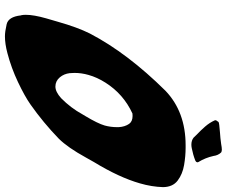

<svg xmlns="http://www.w3.org/2000/svg" viewBox="-92 -848 940 797"><g transform="rotate(90 378.5 -450.0)"><path d="M131.3 0Q111.8 0 81.1 -7.1Q50.3 -14.2 44.4 -65.9V-66.4L43.5 -68.4Q42 -76.7 42 -86.9Q42 -119.6 56.6 -170.9L70.8 -219.7Q93.8 -300.8 119.6 -352.5Q201.2 -508.8 357.4 -666.5Q444.8 -750 583.5 -750H594.2Q627.9 -750 665.5 -743.7Q703.1 -737.3 730 -717Q756.8 -696.8 757.3 -656.2Q755.9 -609.4 741.7 -560.5Q716.8 -473.6 653.3 -369.6Q643.6 -353 634.3 -335.9Q593.3 -261.2 556.2 -223.6Q489.7 -159.2 414.1 -106Q379.9 -82 321.3 -54.2Q262.7 -26.4 201.2 -10.3Q162.6 0 131.3 0ZM339.8 -209.5Q361.8 -209.5 388.2 -233.4Q428.7 -273.4 455.1 -321.8L462.4 -334Q493.2 -385.3 501.5 -414.1Q508.3 -439 508.3 -465.3V-472.2Q506.8 -498 494.6 -515.6Q484.4 -529.8 461.9 -529.8L451.7 -529.3Q371.1 -492.2 323.7 -417.5Q301.3 -382.3 291.5 -346.7Q283.2 -317.9 283.2 -288.6Q283.2 -278.8 284.2 -268.6Q287.1 -245.1 301.3 -228Q316.9 -209.5 339.8 -209.5ZM581.1 -773.9Q563.5 -773.9 551.8 -783.2Q545.9 -790 539.1 -796.4Q521.5 -813 505.4 -831.5Q489.3 -850.1 480 -871.1Q479.5 -872.6 479.5 -873.5Q479.5 -875 480 -876Q480.5 -878.9 483.4 -880.9Q483.9 -883.8 487.1 -886.7Q490.2 -889.6 530.3 -892.6Q553.7 -894 578.1 -897.5Q593.3 -900.4 601.6 -900.4Q608.9 -900.4 613.3 -897.5Q625.5 -884.8 627.9 -865.7Q635.3 -832 653.3 -802.7Q654.3 -800.8 654.3 -799.3Q654.3 -798.3 653.8 -797.4Q652.8 -792.5 646.5 -790Q623 -780.8 595.2 -775.4Q587.4 -773.9 581.1 -773.9Z"/></g></svg>

Font: Weird Comic
Style: Italic
Weight: 400
Italic angle: -16°
Designer: GGBotNet
Foundry: GGBotNet
Version: 0.80